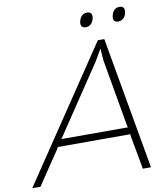

<svg xmlns="http://www.w3.org/2000/svg" viewBox="-157 -1072 1016 1158"><g transform="rotate(-10 351.5 -493.0)"><path d="M168 -261.2H580.1L575.2 -267.1L502 -686L497.1 -756.8H496.1L455.1 -686L173.8 -266.1ZM529.8 -810.1 672.9 0H623L584 -213.9L587.9 -217.8H138.2L139.2 -212.9L-3.9 0H-54.2L490.2 -810.1ZM481.9 -942.9Q476.6 -922.9 463.9 -911.4Q451.2 -899.9 433.1 -899.9Q414.6 -899.9 407.5 -911.1Q400.4 -922.4 405.8 -942.9Q411.1 -962.9 423.6 -974.4Q436 -985.8 454.1 -985.8Q491.2 -985.8 481.9 -942.9ZM680.2 -942.9Q675.8 -922.9 662.8 -911.4Q649.9 -899.9 631.8 -899.9Q594.2 -899.9 605 -942.9Q609.4 -962.9 622.1 -974.4Q634.8 -985.8 652.8 -985.8Q671.4 -985.8 678.5 -974.6Q685.5 -963.4 680.2 -942.9Z"/></g></svg>

Font: Sinkin Sans 200 X Light Italic
Style: Regular
Weight: 200
Italic angle: -112°
Designer: Keith Bates
Foundry: K-Type
Version: Sinkin Sans (version 1.0)  by Keith Bates   •   © 2014   www